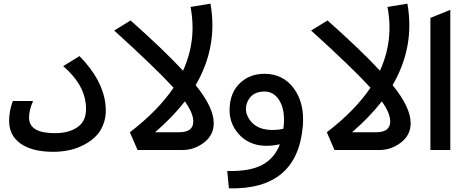

<svg xmlns="http://www.w3.org/2000/svg" viewBox="-20 -821 2550 1051"><path d="M161 -268Q139 -219 139 -177Q139 -92 281 -92Q363 -92 411.5 -130.5Q460 -169 449 -256Q437 -363 326 -459L415 -514Q541 -386 557 -252Q564 -199 550.5 -154.5Q537 -110 509.5 -80.5Q482 -51 443 -30Q404 -9 361 0.5Q318 10 272 10Q157 10 93.5 -34.5Q30 -79 30 -159Q30 -214 50 -268Z M695 -709Q876 -548 982 -434Q1058 -602 1023 -783L1132 -801Q1174 -566 1051 -355Q1150 -233 1150 -147Q1150 -81 1096.5 -40.5Q1043 0 981 0H733L691 -97Q846 -216 930 -341Q829 -451 605 -654ZM829 -97H960Q1038 -97 1038 -156Q1038 -202 992 -266Q924 -179 829 -97Z M1224 115Q1349 118 1416.5 81Q1484 44 1512 -31Q1365 0 1287 -87Q1228 -152 1238 -245Q1247 -337 1317 -385Q1364 -417 1428 -417Q1529 -417 1588 -337.5Q1647 -258 1638 -135Q1610 219 1233 210ZM1428 -320Q1361 -320 1336 -267Q1313 -217 1344 -169Q1386 -104 1488 -110Q1509 -111 1531 -116L1534 -143Q1539 -223 1509 -271.5Q1479 -320 1428 -320Z M1773 -709Q1954 -548 2060 -434Q2136 -602 2101 -783L2210 -801Q2252 -566 2129 -355Q2228 -233 2228 -147Q2228 -81 2174.5 -40.5Q2121 0 2059 0H1811L1769 -97Q1924 -216 2008 -341Q1907 -451 1683 -654ZM1907 -97H2038Q2116 -97 2116 -156Q2116 -202 2070 -266Q2002 -179 1907 -97Z M2336 -723 2445 -767V0H2336Z"/></svg>

Font: LT Superior Semi-bold
Style: Regular
Weight: 600
Designer: Daniel Lyons
Foundry: LyonsType
Version: Version 1.0